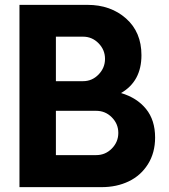

<svg xmlns="http://www.w3.org/2000/svg" viewBox="-20 -770 694 790"><path d="M478 -387.2Q543.5 -367.7 580.8 -321.8Q618.2 -275.9 618.2 -204.1Q618.2 -141.1 588.6 -94.2Q559.1 -47.4 509.5 -23.7Q460 0 397.9 0H60.1V-750H339.8Q435.5 -750 498.8 -693.8Q562 -637.7 562 -543Q562 -435.5 478 -387.2ZM321.8 -619.1H210V-436H321.8Q358.9 -436 385.5 -463.4Q412.1 -490.7 412.1 -527.8Q412.1 -564.9 385.5 -592Q358.9 -619.1 321.8 -619.1ZM376 -131.8Q413.6 -131.8 440.2 -158.9Q466.8 -186 466.8 -223.1Q466.8 -260.3 440.2 -287.1Q413.6 -314 376 -314H210V-131.8Z"/></svg>

Font: Orkney
Style: Bold
Weight: 700
Designer: Samuel Oakes and Alfredo Marco Pradil
Foundry: Alfredo Marco Pradil
Version: 1.0